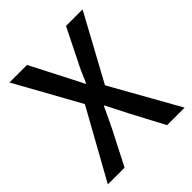

<svg xmlns="http://www.w3.org/2000/svg" viewBox="-202 -868 999 999"><g transform="rotate(-45 298.0 -368.5)"><path d="M16 0H139L233 -183C251 -221 270 -258 290 -303H294C317 -258 336 -221 355 -183L452 0H581L370 -375L567 -737H445L359 -564C341 -530 327 -497 308 -452H304C281 -497 265 -530 247 -564L158 -737H29L227 -380Z"/></g></svg>

Font: ChiuKong Gothic CL Medium
Style: Regular
Weight: 500
Designer: Ryoko NISHIZUKA 西塚涼子 (kana, bopomofo & ideographs); Paul D. Hunt (Latin, Greek & Cyrillic); Sandoll Communications 산돌커뮤니
Foundry: Adobe
Version: Version 1.300